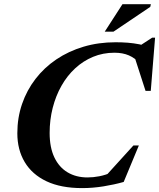

<svg xmlns="http://www.w3.org/2000/svg" viewBox="-20 -904 776 936"><path d="M525 -64 487 -37 630.5 -195H657L583 -17Q537 -4 484.5 4.5Q432 13 380.5 13Q277 13 206.8 -20.2Q136.5 -53.5 100.5 -113.8Q64.5 -174 64.5 -254.5Q64.5 -330 87.5 -397Q110.5 -464 153 -519.2Q195.5 -574.5 254.8 -614.5Q314 -654.5 387 -676.2Q460 -698 543.5 -698Q574 -698 602.8 -695.8Q631.5 -693.5 659.5 -688Q687.5 -682.5 715.5 -672.5L641.5 -668L722 -720.5H736L715 -461H689.5L630 -645L668 -590.5Q638.5 -621 608.2 -634Q578 -647 538 -647Q482 -647 433.8 -627Q385.5 -607 346.5 -571Q307.5 -535 279.8 -486Q252 -437 237 -378.5Q222 -320 222 -256Q222 -185 245 -136.8Q268 -88.5 309.5 -63.8Q351 -39 406.5 -39Q435 -39 464.5 -44.8Q494 -50.5 525 -64ZM490.5 -749.5 577 -883.5H715.5L712.5 -870.5L533 -749.5Z"/></svg>

Font: Newsreader 36pt
Style: Bold Italic
Weight: 700
Italic angle: -17°
Designer: Hugues Gentile
Foundry: Production Type
Version: Version 1.003